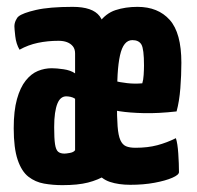

<svg xmlns="http://www.w3.org/2000/svg" viewBox="-20 -530 576 560"><path d="M360 9Q326 9 300.5 0.5Q275 -8 258.5 -32Q242 -56 233.5 -103Q225 -150 225 -226Q225 -320 236 -376.5Q247 -433 267.5 -462Q288 -491 317 -500.5Q346 -510 381 -510Q441 -510 475 -472Q509 -434 509 -347Q509 -311 506 -272.5Q503 -234 495 -205Q441 -199 399.5 -200Q358 -201 329 -205.5Q300 -210 285.5 -214Q271 -218 271 -218L273 -307Q273 -307 283.5 -303Q294 -299 311.5 -294.5Q329 -290 351 -287.5Q373 -285 395 -287Q398 -296 399 -311.5Q400 -327 400 -339Q400 -387 392.5 -400Q385 -413 366 -413Q353 -413 344 -402Q335 -391 330 -368.5Q325 -346 323 -312.5Q321 -279 321 -233Q321 -188 323 -161.5Q325 -135 331 -121.5Q337 -108 347.5 -103.5Q358 -99 375 -99Q411 -99 439 -106.5Q467 -114 493 -127Q498 -112 500 -82Q502 -52 502 -28Q502 -20 482.5 -11.5Q463 -3 431 3Q399 9 360 9ZM168 -82Q173 -82 184 -84Q195 -86 199 -92V-242Q193 -246 186 -247.5Q179 -249 173 -249Q165 -249 158.5 -244Q152 -239 147.5 -228Q143 -217 140.5 -200Q138 -183 138 -159Q138 -126 140.5 -109.5Q143 -93 149.5 -87.5Q156 -82 168 -82ZM162 10Q134 10 108.5 5.5Q83 1 63 -14.5Q43 -30 31.5 -64Q20 -98 20 -156Q20 -207 29.5 -241Q39 -275 55 -295Q71 -315 90.5 -323Q110 -331 131 -331Q145 -331 165.5 -328Q186 -325 199 -316Q199 -316 199 -324.5Q199 -333 199 -346.5Q199 -360 199 -374Q199 -387 192.5 -395Q186 -403 175.5 -407Q165 -411 151 -411Q119 -411 90.5 -405Q62 -399 37 -385Q27 -402 24.5 -424.5Q22 -447 22 -453Q22 -462 26 -470.5Q30 -479 34 -482Q46 -492 85 -501Q124 -510 192 -510Q250 -510 270.5 -483Q291 -456 291 -388V-20Q266 -5 236.5 2.5Q207 10 162 10Z"/></svg>

Font: Yanone Kaffeesatz
Style: Bold
Weight: 700
Designer: Yanone (Cyrillic: Daniel Pouzeot, Huerta Tipografica, and Cyreal)
Foundry: Yanone
Version: Version 2.003